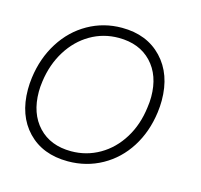

<svg xmlns="http://www.w3.org/2000/svg" viewBox="-81 -593 722 690"><g transform="rotate(15 279.5 -248.0)"><path d="M22 -204Q22 -226 25 -248Q35 -323 72 -381.5Q109 -440 166.5 -472.5Q224 -505 292 -505Q385 -505 441 -446Q497 -387 497 -289Q497 -268 494 -245Q484 -170 447.5 -112.5Q411 -55 353.5 -23Q296 9 227 9Q133 9 77.5 -49Q22 -107 22 -204ZM454 -253Q457 -273 457 -292Q457 -372 412 -419.5Q367 -467 290 -467Q233 -467 185 -439Q137 -411 105.5 -360.5Q74 -310 65 -245Q62 -224 62 -206Q62 -125 107 -77Q152 -29 229 -29Q286 -29 334.5 -57Q383 -85 414.5 -136Q446 -187 454 -253Z"/></g></svg>

Font: Bellota Text Light
Style: Italic
Weight: 300
Italic angle: -7.5°
Designer: Kemie Guaida
Foundry: Kemie Guaida
Version: Version 4.001